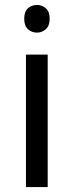

<svg xmlns="http://www.w3.org/2000/svg" viewBox="-20 -757 298 777"><path d="M173 -536V0H85V-536ZM130 -737Q150 -737 165.5 -723.5Q181 -710 181 -681Q181 -653 165.5 -639Q150 -625 130 -625Q108 -625 93 -639Q78 -653 78 -681Q78 -710 93 -723.5Q108 -737 130 -737Z"/></svg>

Font: hexuoriya05
Style: Book
Weight: 400
Designer: Jelle Bosma - Monotype Design Team
Foundry: Monotype Imaging Inc.
Version: Version 2.003